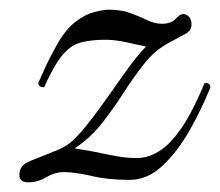

<svg xmlns="http://www.w3.org/2000/svg" viewBox="-20 -364 454 396"><path d="M59 -193Q66 -209 74 -226.5Q82 -244 97 -271Q115 -303 135 -318.5Q155 -334 174 -339Q193 -344 205 -344Q230 -344 249 -337Q268 -330 283.5 -322.5Q299 -315 314 -315Q333 -315 342 -325Q351 -335 358 -335Q365 -335 370 -329Q375 -323 375 -314Q375 -301 364 -295Q353 -289 327 -275Q299 -260 277 -232Q255 -204 234.5 -172Q214 -140 190 -109.5Q166 -79 134 -58Q172 -52 204 -45Q236 -38 260 -38Q266 -38 270.5 -38.5Q275 -39 280 -40Q310 -48 332.5 -72.5Q355 -97 372 -129Q389 -161 402 -193Q414 -193 414 -184Q396 -139 371 -95Q346 -51 315 -22Q284 7 247 7Q203 7 169 -1Q135 -9 112 -9Q93 -9 75.5 1.5Q58 12 38 12Q20 12 20 -3Q20 -13 25 -20Q28 -26 46 -33.5Q64 -41 83.5 -48.5Q103 -56 110 -60Q128 -69 149.5 -94.5Q171 -120 194 -152.5Q217 -185 239 -216Q261 -247 281 -268Q263 -272 240 -277Q217 -282 197 -282Q168 -282 147 -276.5Q126 -271 108.5 -250Q91 -229 71 -184Q59 -184 59 -193Z"/></svg>

Font: Great Vibes
Style: Regular
Weight: 400
Designer: Robert E. Leuschke, Viktoriya Grabowska, Viviana Monsalve, Eben Sorkin
Foundry: Robert E. Leuschke
Version: Version 1.103; ttfautohint (v1.8.4.7-5d5b)